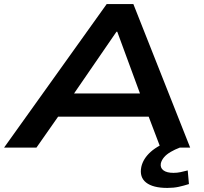

<svg xmlns="http://www.w3.org/2000/svg" viewBox="-48 -725 1004 943"><path d="M-28 0 476 -705H607L886 0H740L664 -200L724 -152H191L271 -200L131 0ZM524 -569 291 -230 257 -266H692L652 -232L528 -569ZM774 198Q703 198 669.5 171.5Q636 145 646 95Q655 54 692.5 20.5Q730 -13 802 -39L835 0Q811 9 790.5 21Q770 33 758 47Q746 61 742 77Q738 99 754.5 111.5Q771 124 804 124Q822 124 838.5 120.5Q855 117 874 112L880 179Q855 187 830 192.5Q805 198 774 198Z"/></svg>

Font: Nunito Sans 10pt Expanded
Style: Bold Italic
Weight: 700
Width: 7
Italic angle: -9°
Designer: Vernon Adams
Foundry: Vernon Adams
Version: Version 3.101;gftools[0.9.27]